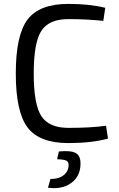

<svg xmlns="http://www.w3.org/2000/svg" viewBox="-20 -722 610 985"><path d="M331 -702Q439 -702 520 -682L510 -615Q422 -624 331 -624Q231 -624 192 -563.5Q153 -503 153 -345Q153 -187 192 -126.5Q231 -66 331 -66Q448 -66 524 -77L534 -11Q451 12 331 12Q182 12 121.5 -68Q61 -148 61 -345Q61 -542 121.5 -622Q182 -702 331 -702ZM273 95 282 55Q343 49 368.5 63Q394 77 393 120Q392 183 345 217Q298 251 226 241L239 196Q280 197 305.5 177.5Q331 158 332 127Q333 109 321 102.5Q309 96 273 95Z"/></svg>

Font: Exo 2
Style: Regular
Weight: 400
Designer: Natanael Gama
Version: Version 1.001;PS 001.001;hotconv 1.0.70;makeotf.lib2.5.58329